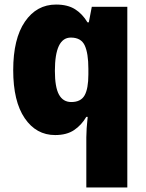

<svg xmlns="http://www.w3.org/2000/svg" viewBox="-20 -649 639 843"><path d="M359 -46Q359 -81 365 -136H359Q338 -100 305.5 -78Q273 -56 222 -56Q139 -56 88.5 -130Q38 -204 38 -341Q38 -479 89.5 -554Q141 -629 226 -629Q277 -629 309.5 -608.5Q342 -588 364 -551H370L383 -619H539V174H359ZM293 -201Q335 -201 351.5 -230.5Q368 -260 368 -322V-347Q368 -415 352 -449.5Q336 -484 291 -484Q221 -484 221 -338Q221 -266 239 -233.5Q257 -201 293 -201Z"/></svg>

Font: Noto Sans Malayalam UI SemiCondensed Black
Style: Regular
Weight: 900
Width: 4
Designer: Jelle Bosma - Monotype Design Team
Foundry: Monotype Imaging Inc.
Version: Version 2.104; ttfautohint (v1.8.4.7-5d5b)